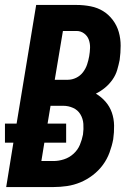

<svg xmlns="http://www.w3.org/2000/svg" viewBox="-23 -755 543 775"><path d="M2 0 31 -179H-3V-256H44L123 -735H286Q315 -735 343 -729.5Q371 -724 393.5 -710Q416 -696 432.5 -674Q449 -652 456.5 -625.5Q464 -599 464 -570.5Q464 -542 460 -513Q456 -493 450 -472.5Q444 -452 431 -433.5Q418 -415 401 -401Q384 -387 364 -377Q386 -364 403 -344.5Q420 -325 428.5 -300.5Q437 -276 437.5 -248.5Q438 -221 434 -193Q429 -166 419 -139Q409 -112 392 -89Q375 -66 351.5 -48Q328 -30 301.5 -19Q275 -8 247.5 -4Q220 0 193 0ZM251 -433Q268 -433 284.5 -441Q301 -449 312 -463.5Q323 -478 328.5 -494.5Q334 -511 337 -528Q340 -545 340.5 -562Q341 -579 335.5 -594.5Q330 -610 316.5 -620Q303 -630 286 -630H231L198 -433ZM144 -105H193Q214 -105 235.5 -112Q257 -119 274 -134.5Q291 -150 299.5 -170.5Q308 -191 312 -212Q315 -234 313.5 -255Q312 -276 301.5 -293.5Q291 -311 272 -319.5Q253 -328 232 -328H181L169 -256H244V-179H156Z"/></svg>

Font: Iosevka Term Curly XBd Obl
Style: Regular
Weight: 800
Italic angle: -9°
Designer: Belleve Invis
Foundry: Belleve Invis
Version: Version 32.3.0